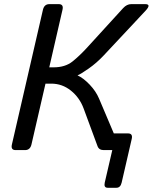

<svg xmlns="http://www.w3.org/2000/svg" viewBox="-20 -720 733 921"><path d="M55.2 0Q30.8 0 37.1 -26.9L186 -673.3Q192.4 -700.2 216.8 -700.2H261.7Q286.1 -700.2 279.8 -673.3L216.3 -397H236.8Q292.5 -397 327.4 -424.8Q362.3 -452.6 400.9 -495.1L570.8 -681.2Q588.4 -700.2 609.4 -700.2H676.3Q708 -700.2 677.7 -668L478.5 -455.1Q443.8 -418 405 -390.9Q366.2 -363.8 352.5 -358.9L352.1 -358.4Q379.9 -345.7 410.2 -314Q440.4 -282.2 455.1 -247.1L525.9 -80.1H593.8Q618.2 -80.1 611.8 -53.2L563.5 156.2Q557.6 180.7 538.6 180.7H496.6Q477.1 180.7 482.4 156.2L518.6 0H477.5Q454.6 0 447.8 -19L381.3 -199.2Q361.8 -252 320.1 -285.4Q278.3 -318.8 226.1 -318.8H198.2L130.9 -26.9Q124.5 0 100.1 0Z"/></svg>

Font: Istok Web
Style: BoldItalic
Weight: 700
Italic angle: -13°
Designer: Andrey V. Panov
Foundry: Andrey V. Panov
Version: Version 1.0.2g